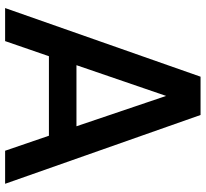

<svg xmlns="http://www.w3.org/2000/svg" viewBox="-46 -738 785 732"><g transform="rotate(90 346.0 -372.5)"><path d="M11.2 0 272.9 -745.1H418.9L681.2 0H555.2L498 -167H194.8L137.2 0ZM229 -272H461.9L346.2 -613.8Z"/></g></svg>

Font: Plus Jakarta Sans SemiBold
Style: Regular
Weight: 600
Designer: Gumpita Rahayu
Foundry: Tokotype
Version: Version 2.006